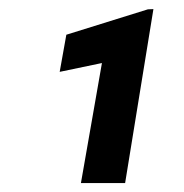

<svg xmlns="http://www.w3.org/2000/svg" viewBox="-20 -731 406 424"><path d="M256.3 -326.7H158.7L205.1 -591.8L111.8 -572.3L126.5 -654.3L306.6 -710.4L318.8 -710.9Z"/></svg>

Font: RobotoDraft
Style: Bold Italic
Weight: 700
Italic angle: -12°
Version: Version 2.001150; 2014